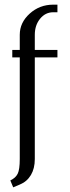

<svg xmlns="http://www.w3.org/2000/svg" viewBox="-20 -596 296 816"><path d="M23.9 170.9Q46.4 160.2 55.2 142.3Q64 124.5 64 80.1V-352.1H32.2V-383.8H64V-448.2Q64 -500 106.2 -538.1Q148.4 -576.2 206.1 -576.2H224.1V-543.9H206.1Q172.9 -543.9 150.4 -516.4Q127.9 -488.8 127.9 -448.2V-383.8H224.1V-352.1H127.9V80.1Q127.9 120.1 111.3 147.9Q94.7 175.8 64.9 188L36.1 200.2Z"/></svg>

Font: Gawaa
Style: Regular
Weight: 400
Designer: T. Christopher White
Version: Version 1.0